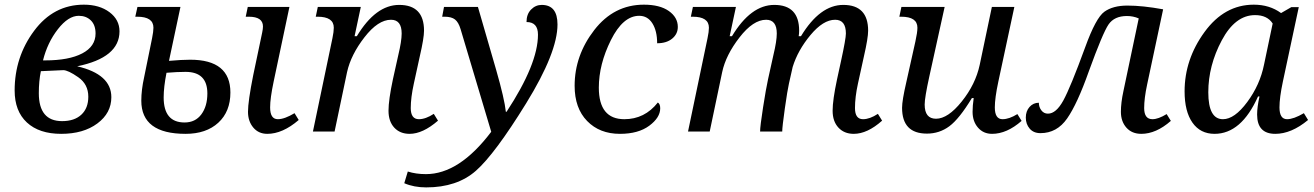

<svg xmlns="http://www.w3.org/2000/svg" viewBox="-20 -566 5652 826"><path d="M312 -280.8Q459 -246.6 459 -147.9Q459 -79.6 398.9 -34.9Q338.9 9.8 243.2 9.8Q148.4 9.8 95.7 -39.1Q43 -87.9 43 -176.8Q43 -320.8 126.7 -433.3Q210.4 -545.9 340.8 -545.9Q407.7 -545.9 450.9 -513.7Q494.1 -481.4 494.1 -431.2Q494.1 -317.9 312 -280.8ZM165 -306.2H174.8Q276.4 -306.2 333.7 -336.2Q391.1 -366.2 391.1 -421.9Q391.1 -458.5 370.8 -478.3Q350.6 -498 318.8 -498Q273.9 -498 229 -440.4Q184.1 -382.8 165 -306.2ZM155.8 -259.8Q147 -216.8 147 -165Q147 -44.9 247.1 -44.9Q300.3 -44.9 330.1 -72.8Q359.9 -100.6 359.9 -149.9Q359.9 -203.6 316.4 -233.9Q272.9 -264.2 252 -264.2Z M562 -494.1 571.3 -536.1H756.3L707 -304.2Q762.7 -309.1 798.3 -309.1Q971.2 -309.1 971.2 -168Q971.2 -85.9 919.2 -38.1Q867.2 9.8 778.3 9.8Q587.9 9.8 587.9 -132.8Q587.9 -179.2 600.1 -233.9L634.3 -401.9Q640.1 -430.7 640.1 -446.8Q640.1 -494.1 570.3 -494.1ZM696.3 -252.9Q684.1 -191.4 684.1 -147Q684.1 -39.1 773.9 -39.1Q820.3 -39.1 846.2 -74Q872.1 -108.9 872.1 -164.1Q872.1 -256.8 778.3 -256.8Q743.2 -256.8 696.3 -252.9ZM1037.1 -494.1 1045.9 -536.1H1225.1L1157.2 -214.8Q1142.1 -143.1 1142.1 -104Q1142.1 -53.2 1175.3 -53.2Q1204.1 -53.2 1247.1 -79.1L1265.1 -49.8Q1195.8 9.8 1129.9 9.8Q1092.3 9.8 1069.6 -17.3Q1046.9 -44.4 1046.9 -85Q1046.9 -129.9 1069.3 -242.2L1107.9 -425.8Q1111.3 -441.9 1111.3 -452.1Q1111.3 -494.1 1050.3 -494.1Z M1419.4 0H1326.2L1410.2 -401.9Q1416 -429.7 1416 -446.8Q1416 -494.1 1346.2 -494.1H1338.4L1347.2 -536.1H1532.2L1505.4 -410.2H1515.1Q1596.2 -544.9 1697.3 -544.9Q1804.2 -544.9 1804.2 -434.1Q1804.2 -402.3 1786.1 -324.2L1760.3 -206.1Q1747.1 -146 1747.1 -101.1Q1747.1 -53.2 1782.2 -53.2Q1811 -53.2 1846.2 -76.2L1864.3 -46.9Q1798.8 9.8 1742.2 9.8Q1700.7 9.8 1676 -17.1Q1651.4 -43.9 1651.4 -89.8Q1651.4 -135.7 1670.4 -225.1L1693.4 -328.6Q1708 -389.2 1708 -421.9Q1708 -481 1662.1 -481Q1606.4 -481 1548.1 -405.8Q1489.7 -330.6 1473.1 -255.9Z M1961.4 -440.9Q1952.6 -470.2 1937.5 -482.2Q1922.4 -494.1 1892.6 -494.1H1882.3L1890.1 -536.1H2036.1L2114.3 -266.1Q2150.4 -140.6 2156.2 -85H2159.2Q2294.4 -290.5 2294.4 -417Q2294.4 -471.2 2245.1 -471.2Q2245.1 -504.9 2264.6 -524.9Q2284.2 -544.9 2310.5 -544.9Q2378.4 -544.9 2378.4 -460.9Q2378.4 -340.3 2243.7 -121.8Q2108.9 96.7 2027.6 168.5Q1946.3 240.2 1813.5 240.2Q1760.7 240.2 1719.2 222.2L1734.4 171.9Q1769.5 183.1 1812.5 183.1Q1955.6 183.1 2093.3 1Z M2810.1 -125Q2820.3 -118.7 2820.3 -100.1Q2820.3 -60.1 2773.2 -25.1Q2726.1 9.8 2647 9.8Q2559.6 9.8 2505.9 -45.4Q2452.1 -100.6 2452.1 -196.8Q2452.1 -327.6 2536.6 -436.8Q2621.1 -545.9 2750 -545.9Q2818.8 -545.9 2857.4 -518.6Q2896 -491.2 2896 -450.2Q2896 -419.9 2871.8 -399.9Q2847.7 -379.9 2807.1 -379.9Q2807.1 -433.1 2786.6 -465.6Q2766.1 -498 2730 -498Q2660.2 -498 2608.2 -393.6Q2556.2 -289.1 2556.2 -189Q2556.2 -53.2 2666 -53.2Q2753.4 -53.2 2810.1 -125Z M3345.2 0H3250Q3250 -22.5 3262.7 -103.8Q3275.4 -185.1 3284.2 -225.1L3307.1 -328.6Q3321.8 -389.2 3321.8 -421.9Q3321.8 -481 3275.9 -481Q3220.2 -481 3161.4 -405Q3102.5 -329.1 3086.9 -255.9L3033.2 0H2939.9L3023.9 -401.9Q3029.8 -429.7 3029.8 -446.8Q3029.8 -494.1 2960 -494.1H2952.1L2960.9 -536.1H3146L3119.1 -410.2H3128.9Q3210 -544.9 3311 -544.9Q3418 -544.9 3418 -434.1Q3418 -421.9 3416 -410.2H3425.8Q3507.3 -544.9 3607.9 -544.9Q3714.8 -544.9 3714.8 -434.1Q3714.8 -402.3 3696.8 -324.2L3670.9 -206.1Q3658.2 -147.9 3658.2 -101.1Q3658.2 -53.2 3692.9 -53.2Q3721.7 -53.2 3756.8 -76.2L3774.9 -46.9Q3711.4 9.8 3652.8 9.8Q3611.8 9.8 3586.9 -17.1Q3562 -43.9 3562 -89.8Q3562 -135.7 3581.1 -225.1L3598.1 -303.2Q3619.1 -399.4 3619.1 -421.9Q3619.1 -481 3572.8 -481Q3521.5 -481 3466.8 -415.3Q3412.1 -349.6 3390.1 -277.8L3374 -206.1Q3367.7 -178.7 3356.4 -99.1Q3345.2 -19.5 3345.2 0Z M3857.9 -536.1H4043.9L3978 -236.8Q3958 -146 3958 -116.2Q3958 -55.2 4006.8 -55.2Q4058.1 -55.2 4117.4 -129.2Q4176.8 -203.1 4194.8 -287.1L4247.1 -536.1H4343.8L4274.9 -214.8Q4259.8 -144 4259.8 -104Q4259.8 -53.2 4293 -53.2Q4321.3 -53.2 4356.9 -75.2L4375 -45.9Q4311.5 9.8 4248 9.8Q4210.4 9.8 4187.3 -17.1Q4164.1 -43.9 4164.1 -85Q4164.1 -110.8 4168.9 -144H4161.1Q4106.9 -54.7 4064.2 -22.9Q4021.5 8.8 3967.8 8.8Q3860.8 8.8 3860.8 -102.1Q3860.8 -133.8 3878.9 -211.9L3918 -387.2Q3926.8 -426.8 3926.8 -446.8Q3926.8 -494.1 3856.9 -494.1H3849.1Z M4449.2 -124Q4449.2 -105.5 4460 -91.3Q4470.7 -77.1 4488.3 -77.1Q4523.4 -77.1 4554.4 -133.5Q4585.4 -189.9 4648.4 -362.3Q4694.3 -489.3 4731.2 -515.6Q4768.1 -542 4830.1 -542Q4895.5 -542 4983.9 -525.9L4915 -202.1Q4902.3 -142.6 4902.3 -101.1Q4902.3 -53.2 4938 -53.2Q4962.9 -53.2 4999 -75.2L5017.1 -45.9Q4953.6 9.8 4890.1 9.8Q4849.6 9.8 4825.9 -16.8Q4802.2 -43.5 4802.2 -85Q4802.2 -124 4813 -173.8L4878.9 -486.8Q4855 -497.1 4828.1 -497.1Q4773.9 -497.1 4749 -460.7Q4724.1 -424.3 4664.1 -258.8Q4614.7 -119.1 4570.8 -56.2Q4526.9 6.8 4456.1 6.8Q4426.3 6.8 4409.7 -12.7Q4393.1 -32.2 4393.1 -60.1Q4393.1 -87.9 4409.2 -106Q4425.3 -124 4449.2 -124Z M5398.4 -150.9H5392.1Q5320.3 9.8 5205.1 9.8Q5144 9.8 5110.1 -38.3Q5076.2 -86.4 5076.2 -172.9Q5076.2 -310.5 5161.9 -428.2Q5247.6 -545.9 5374 -545.9Q5441.9 -545.9 5491.2 -509.8L5535.2 -535.2H5567.4L5499 -214.8Q5484.4 -146 5484.4 -104Q5484.4 -53.2 5517.1 -53.2Q5545.4 -53.2 5589.4 -79.1L5607.4 -49.8Q5535.6 9.8 5466.3 9.8Q5388.2 9.8 5388.2 -73.2Q5388.2 -105 5398.4 -150.9ZM5455.1 -464.8Q5432.1 -501 5379.4 -501Q5293.9 -501 5236.1 -392.3Q5178.2 -283.7 5178.2 -168.9Q5178.2 -53.2 5241.2 -53.2Q5291 -53.2 5345.7 -127Q5400.4 -200.7 5418 -288.1Z"/></svg>

Font: Droid Serif
Style: Italic
Weight: 400
Italic angle: -12°
Designer: Monotype Design team
Foundry: Monotype Imaging Inc.
Version: Version 1.03